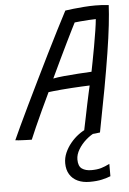

<svg xmlns="http://www.w3.org/2000/svg" viewBox="-94 -710 677 1008"><g transform="rotate(-5 245.0 -206.0)"><path d="M448 169.5V234.5Q429.5 242 402.8 248.2Q376 254.5 337 254.5Q301.5 254.5 274.5 242Q247.5 229.5 232.5 205Q217.5 180.5 217.5 146Q217.5 117.5 229.2 90.8Q241 64 260 41Q279 18 301.8 1Q324.5 -16 347 -25L388.5 -1Q365 9 340.2 30.5Q315.5 52 299.2 79Q283 106 283 132Q283 167.5 302 180.8Q321 194 351.5 194Q382 194 403 187.8Q424 181.5 448 169.5ZM53.5 7.5Q45 7.5 33.2 7Q21.5 6.5 9 6Q-3.5 5.5 -14.5 4.8Q-25.5 4 -33 3Q-22 -22 -0.2 -68.5Q21.5 -115 50.5 -175Q79.5 -235 111.8 -301.2Q144 -367.5 176.5 -433Q209 -498.5 237.8 -555.2Q266.5 -612 288 -652.5Q304.5 -655 330.8 -658Q357 -661 387.5 -663.2Q418 -665.5 447.5 -665.5Q465 -665.5 483.5 -664.5Q502 -663.5 517.5 -661.5Q515.5 -617.5 508.5 -555.2Q501.5 -493 488.5 -410.8Q475.5 -328.5 456.8 -226Q438 -123.5 413.5 1Q403.5 2.5 388.2 4.2Q373 6 357 6.8Q341 7.5 327 7.5Q329.5 -7 335 -32.2Q340.5 -57.5 346.8 -88.8Q353 -120 359.5 -151.2Q366 -182.5 371.8 -208.5Q377.5 -234.5 381 -249.5Q365 -249 340 -247.8Q315 -246.5 287 -244.8Q259 -243 233 -240.8Q207 -238.5 188 -236.5Q169 -234.5 163 -233.5Q141 -187.5 119.5 -141.2Q98 -95 80.8 -56Q63.5 -17 53.5 7.5ZM194 -302.5Q215.5 -307 251.8 -310.5Q288 -314 327.2 -316.5Q366.5 -319 397 -320.5Q400.5 -337 407.2 -372.8Q414 -408.5 421.8 -451.2Q429.5 -494 435.5 -532.5Q441.5 -571 443.5 -594Q431 -594 407.8 -592.5Q384.5 -591 362.8 -589.2Q341 -587.5 331.5 -586Q325.5 -574 312.2 -547.8Q299 -521.5 280.8 -484Q262.5 -446.5 240.5 -400.5Q218.5 -354.5 194 -302.5Z"/></g></svg>

Font: Grandstander Thin Light
Style: Italic
Weight: 300
Italic angle: -15°
Version: Version 1.200